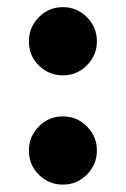

<svg xmlns="http://www.w3.org/2000/svg" viewBox="-20 -512 349 532"><path d="M60.1 -397.5Q60.1 -436.5 87.6 -464.4Q115.2 -492.2 154.3 -492.2Q193.4 -492.2 220.9 -464.4Q248.5 -436.5 248.5 -397.5Q248.5 -358.9 220.9 -331.1Q193.4 -303.2 154.3 -303.2Q115.7 -303.2 87.9 -330.3Q60.1 -357.4 60.1 -397.5ZM60.1 -94.7Q60.1 -133.8 87.6 -161.6Q115.2 -189.5 154.3 -189.5Q193.4 -189.5 220.9 -161.6Q248.5 -133.8 248.5 -94.7Q248.5 -56.2 220.9 -28.3Q193.4 -0.5 154.3 -0.5Q115.7 -0.5 87.9 -27.6Q60.1 -54.7 60.1 -94.7Z"/></svg>

Font: Vazir Black WOL-UI
Style: Black-WOL-UI
Weight: 900
Designer: Saber Rastikerdar
Foundry: Saber Rastikerdar
Version: Version 30.0.0